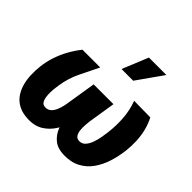

<svg xmlns="http://www.w3.org/2000/svg" viewBox="-192 -975 1179 1179"><g transform="rotate(45 397.5 -385.5)"><path d="M584 -530.3 726.1 -528.3Q746.1 -490.2 756.1 -448.7Q766.1 -407.2 767.8 -364.5Q769.5 -321.8 764.6 -279.3Q758.3 -224.1 741.7 -171.6Q725.1 -119.1 695.6 -77.4Q666 -35.6 620.6 -11.7Q575.2 12.2 511.7 10.3Q458.5 8.8 426 -17.6Q393.6 -43.9 377.7 -85Q361.8 -126 358.4 -172.6Q355 -219.2 360.4 -261.2L387.2 -425.8H508.8L480 -244.1Q478.5 -231.9 477.1 -211.2Q475.6 -190.4 477.8 -168.9Q480 -147.5 489.3 -132.6Q498.5 -117.7 519 -116.7Q544.4 -115.7 560.5 -134Q576.7 -152.3 586.2 -179.7Q595.7 -207 600.3 -234.4Q605 -261.7 606.9 -278.8Q615.2 -341.8 610.8 -406Q606.4 -470.2 584 -530.3ZM137.7 -527.8H292Q261.7 -466.3 231.4 -404.3Q201.2 -342.3 190.4 -273.4Q189 -263.7 186.5 -245.1Q184.1 -226.6 183.3 -205.1Q182.6 -183.6 185.5 -163.8Q188.5 -144 197.3 -130.6Q206.1 -117.2 223.1 -116.2Q246.6 -114.3 262 -127.4Q277.3 -140.6 286.6 -161.9Q295.9 -183.1 300.8 -205.6Q305.7 -228 307.6 -244.1L336.9 -425.8H458L430.7 -261.2Q423.8 -215.3 408.7 -167Q393.6 -118.7 367.4 -78.1Q341.3 -37.6 301.5 -12.9Q261.7 11.7 206.5 10.3Q157.7 9.3 123.8 -7.1Q89.8 -23.4 68.6 -51.5Q47.4 -79.6 36.6 -115.5Q25.9 -151.4 24.2 -191.9Q22.5 -232.4 27.3 -273.4Q33.2 -320.8 48.1 -365Q63 -409.2 85.7 -450Q108.4 -490.7 137.7 -527.8ZM391.1 -613.3 460.4 -782.2H611.8L492.7 -613.3Z"/></g></svg>

Font: Roboto Black
Style: Italic
Weight: 900
Italic angle: -12°
Designer: Christian Robertson
Foundry: Google
Version: Version 3.0; 2020